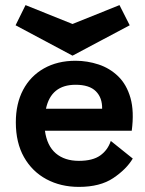

<svg xmlns="http://www.w3.org/2000/svg" viewBox="-20 -722 569 752"><path d="M500 -101Q475 -59 423.5 -24.5Q372 10 289 10Q218 10 162 -20Q106 -50 74 -106.5Q42 -163 42 -243Q42 -316 70.5 -370Q99 -424 152 -454Q205 -484 276 -484Q322 -484 366 -469.5Q410 -455 443 -423Q476 -391 491 -338.5Q506 -286 496 -210H156Q164 -151 198.5 -121.5Q233 -92 289 -92Q343 -92 372.5 -113Q402 -134 414 -170ZM276 -390Q180 -390 160 -296H380Q381 -339 355.5 -364.5Q330 -390 276 -390ZM264 -504 41 -623 80 -702 264 -628 448 -702 488 -623Z"/></svg>

Font: Lil Grotesk Bold
Style: Regular
Weight: 700
Designer: Bastien Sozeau
Foundry: NBR — Bastien Sozeau
Version: Version 4.002; ttfautohint (v1.8.4.7-5d5b)